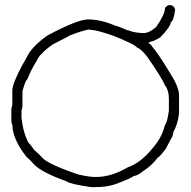

<svg xmlns="http://www.w3.org/2000/svg" viewBox="-20 -766 772 776"><path d="M70.8 -398.4V-334Q66.9 -320.3 66.9 -318.4V-289.1Q74.2 -226.6 96.2 -187.5Q100.1 -186.5 119.6 -158.2Q122.1 -158.2 148.9 -130.9Q168.9 -104 297.4 -60.5Q341.8 -50.8 361.8 -50.8H369.6Q429.7 -50.8 496.6 -89.8Q557.6 -110.4 615.7 -191.4Q637.2 -222.2 647 -261.7Q655.8 -270 662.6 -318.4V-367.2Q662.6 -401.9 645 -423.8Q636.7 -447.8 574.7 -537.1Q548.3 -570.3 535.6 -572.3Q526.9 -586.4 434.1 -623Q369.6 -644.5 354 -644.5Q343.3 -646.5 336.4 -646.5Q308.6 -640.6 262.2 -623Q259.8 -620.1 195.8 -587.9Q165 -567.9 147 -546.9Q140.1 -543 125.5 -515.6Q106.9 -486.8 90.3 -445.3Q84.5 -445.3 70.8 -398.4ZM579.1 -592.8Q581.1 -591.3 582.5 -589.8Q587.9 -589.8 596.2 -576.2Q617.2 -553.2 668.5 -468.8Q703.6 -413.6 703.6 -380.9V-318.4Q703.6 -282.2 686 -242.2Q682.6 -242.2 676.3 -212.9Q673.3 -210.4 650.9 -166Q625.5 -131.8 617.7 -128.9Q592.3 -95.7 561 -76.2Q534.2 -54.7 520 -54.7Q514.2 -46.9 445.8 -21.5Q413.1 -9.8 365.7 -9.8H348.1Q262.7 -22 248.5 -33.2Q144.5 -70.8 115.7 -103.5Q103 -118.7 86.4 -132.8Q29.8 -205.1 29.8 -263.7Q26.4 -263.7 25.9 -277.3V-326.2Q25.9 -328.1 29.8 -341.8V-400.4Q29.8 -435.1 98.1 -552.7Q124 -589.8 172.4 -623Q292 -686.5 334.5 -687.5Q388.2 -687.5 445.8 -662.1Q451.2 -662.1 488.8 -646.5L494.6 -643.6Q495.6 -644 496.6 -644Q525.9 -632.3 563 -632.3Q585.4 -633.8 611.8 -657.7Q647 -709 647 -733.9Q655.8 -745.6 666.5 -745.6Q681.6 -745.6 688 -728Q681.2 -677.2 670.4 -677.2Q670.4 -658.7 627.4 -614.7Q599.6 -598.1 586.4 -597.2Q586.4 -594.2 579.1 -592.8Z"/></svg>

Font: CEF Fonts CJK
Style: Regular
Weight: 400
Designer: PartyBoss (派对大魔王)
Version: Release 2.25